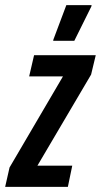

<svg xmlns="http://www.w3.org/2000/svg" viewBox="-46 -724 391 744"><path d="M-26 0 -9 -75 198 -428H67L86 -510H325L307 -435L99 -82H234L217 0ZM160 -566 161 -571 211 -704H309L308 -699L242 -566Z"/></svg>

Font: Saira UltraCondensed
Style: Bold Italic
Weight: 700
Width: 1
Italic angle: -12°
Designer: Hector Gatti with collaboration of the Omnibus-Type team
Foundry: Omnibus-Type
Version: Version 1.101